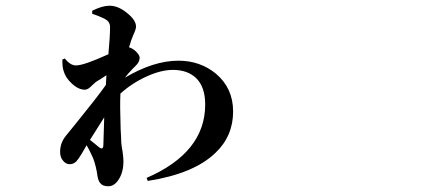

<svg xmlns="http://www.w3.org/2000/svg" viewBox="-20 -604 1540 672"><path d="M359.4 47.9Q339.8 47.9 332 38.1Q324.2 30.3 321.3 12.7Q316.4 -23.4 305.7 -50.8Q293 -79.1 283.2 -95.7L265.6 -65.4Q252.9 -44.9 247.1 -39.1Q237.3 -29.3 223.6 -29.3Q210.9 -29.3 201.2 -41Q190.4 -52.7 190.4 -72.3Q190.4 -103.5 210 -127.9Q220.7 -141.6 244.1 -169.9Q316.4 -258.8 350.6 -306.6L352.5 -340.8Q346.7 -336.9 335 -329.1Q318.4 -319.3 314 -315.9Q309.6 -312.5 301.8 -304.7Q288.1 -290 277.3 -290Q253.9 -290 230.5 -312.5Q209 -332 202.1 -357.4Q198.2 -369.1 198.2 -395.5L207 -399.4Q225.6 -375 246.1 -375Q273.4 -375 359.4 -414.1Q365.2 -477.5 365.2 -508.8Q365.2 -528.3 347.7 -537.1L346.7 -538.1Q322.3 -549.8 302.7 -555.7V-566.4Q337.9 -584 363.3 -584Q394.5 -584 425.8 -557.6Q456.1 -533.2 456.1 -510.7Q456.1 -502 447.3 -483.4Q441.4 -469.7 438.5 -460.9Q438.5 -460 437.5 -457Q433.6 -445.3 431.6 -438.5Q432.6 -438.5 435.5 -437Q438.5 -435.5 439.5 -435.5Q451.2 -429.7 460 -419.4Q468.8 -409.2 468.8 -402.3Q468.8 -386.7 454.1 -373Q451.2 -370.1 444.3 -363.3Q425.8 -343.8 417 -332Q517.6 -391.6 604.5 -391.6Q680.7 -391.6 736.3 -345.7Q795.9 -294.9 795.9 -213.9Q795.9 -127.9 734.4 -69.3Q659.2 3.9 497.1 29.3L493.2 18.6Q698.2 -70.3 698.2 -238.3Q698.2 -297.9 668 -329.1Q637.7 -359.4 585 -359.4Q543.9 -359.4 493.2 -336.4Q442.4 -313.5 401.4 -276.4V-273.4Q399.4 -237.3 402.3 -151.4Q404.3 -119.1 404.3 -106.4Q405.3 -91.8 409.2 -72.3Q412.1 -50.8 412.1 -39.1Q412.1 -2.9 396.5 22.5Q380.9 47.9 359.4 47.9ZM341.8 -97.7Q341.8 -106.4 342.8 -129.9Q343.8 -169.9 344.7 -193.4Q338.9 -184.6 328.1 -167Q306.6 -132.8 294.9 -114.3Q300.8 -109.4 311.5 -101.1Q322.3 -92.8 325.2 -89.8Q341.8 -76.2 341.8 -97.7Z"/></svg>

Font: Bpmf GenRyu Min B
Style: B
Weight: 700
Foundry: But Ko
Version: Version 1.320